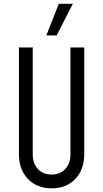

<svg xmlns="http://www.w3.org/2000/svg" viewBox="-20 -1008 561 1044"><path d="M438 -750V-169Q438 -86 389.5 -35Q341 16 260.5 16Q180.5 16 131.8 -35Q83 -86 83 -169V-750H158V-169Q158 -119.5 186 -89.2Q214 -59 260.5 -59Q307 -59 335 -89.2Q363 -119.5 363 -169V-750ZM232 -815.5 299.8 -987.5H376.2L288 -815.5Z"/></svg>

Font: Mohave Light
Style: Regular
Weight: 300
Designer: Gumpita Rahayu
Foundry: Tokotype
Version: Version 2.003